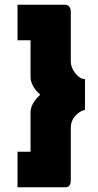

<svg xmlns="http://www.w3.org/2000/svg" viewBox="-20 -760 414 811"><path d="M54 -590V-740H256Q264 -740 271.5 -733Q279 -726 279 -710V-501Q279 -474 298.5 -450Q318 -426 339 -426V-296Q316 -291 297.5 -270Q279 -249 279 -219V1Q279 31 256 31H54V-119H109V-284Q109 -323 150 -360Q109 -397 109 -436V-590Z"/></svg>

Font: Raleway-v4020 Black
Style: Regular
Weight: 900
Designer: Matt McInerney, Pablo Impallari, Rodrigo Fuenzalida
Foundry: Matt McInerney, Pablo Impallari, Rodrigo Fuenzalida
Version: Version 4.020;PS 004.020;hotconv 1.0.88;makeotf.lib2.5.64775